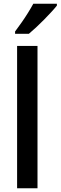

<svg xmlns="http://www.w3.org/2000/svg" viewBox="-20 -1005 324 1025"><path d="M180.2 0H71.3V-759.8H180.2ZM283.7 -984.9V-975.1Q272.5 -960.9 254.4 -941.2Q236.3 -921.4 215.1 -899.9Q193.8 -878.4 172.6 -858.6Q151.4 -838.9 134.3 -824.7H60.5V-836.9Q77.6 -859.9 95.5 -885.3Q113.3 -910.6 129.4 -936.5Q145.5 -962.4 157.7 -984.9Z"/></svg>

Font: Open Sans SemiCondensed SemiBold
Style: Regular
Weight: 600
Width: 4
Designer: Monotype Design Team
Foundry: Monotype Imaging Inc.
Version: Version 3.000